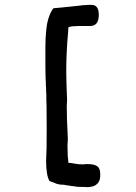

<svg xmlns="http://www.w3.org/2000/svg" viewBox="-20 -663 560 791"><path d="M393 56C393 71 391 81 385 89C380 96 373 101 365 104C357 106 350 108 340 108C331 107 322 107 314 107C308 107 302 107 294 106C287 104 280 104 272 103C265 101 258 101 252 100C246 98 241 98 237 98C230 98 222 97 213 94C205 90 195 87 184 83C175 68 170 40 170 -1C170 -11 171 -22 171 -32C172 -43 172 -57 172 -73C172 -120 173 -157 172 -185C172 -213 172 -235 171 -251C171 -268 171 -280 170 -288C170 -297 170 -304 169 -312C169 -320 169 -329 168 -339C168 -349 167 -364 167 -384V-469C167 -489 168 -502 168 -506C170 -536 172 -562 178 -582C184 -603 192 -619 200 -629C232 -632 256 -634 272 -636C289 -638 301 -639 310 -640C320 -642 326 -642 332 -642C338 -643 346 -643 356 -643C377 -643 387 -630 387 -602C387 -573 377 -558 355 -556H325C309 -556 297 -556 286 -555C276 -555 268 -553 262 -551C261 -539 260 -518 257 -487C255 -457 253 -417 253 -368C253 -343 254 -307 256 -260C256 -255 257 -250 256 -244C256 -239 255 -233 255 -227C255 -210 256 -192 256 -170C257 -149 258 -126 259 -101C259 -94 260 -87 259 -81C259 -75 258 -70 258 -64C258 -47 259 -33 259 -21C260 -9 261 0 262 8C270 8 278 9 287 11C297 13 306 14 314 14H326C331 13 335 13 339 13C357 13 370 15 379 21C389 27 393 38 393 56Z"/></svg>

Font: Gaegu
Style: Bold
Weight: 700
Designer: JIKJI
Foundry: JIKJI
Version: Version 1.00